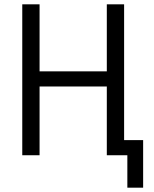

<svg xmlns="http://www.w3.org/2000/svg" viewBox="-20 -718 710 888"><path d="M569 150V0H474V-318H163V0H83V-698H163V-388H474V-698H554V-70H642V150Z"/></svg>

Font: IBM Plex Sans Condensed
Style: Regular
Weight: 400
Width: 3
Designer: Mike Abbink, Paul van der Laan, Pieter van Rosmalen
Foundry: Bold Monday
Version: Version 3.201